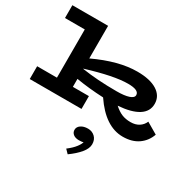

<svg xmlns="http://www.w3.org/2000/svg" viewBox="-215 -929 1578 1545"><g transform="rotate(30 574.0 -157.0)"><path d="M1132 -119Q1108 -51 1051 -11.5Q994 28 909 28Q747 28 615 -167Q481 -173 362 -193V-119H511V0H30V-119H214V-567H30V-686H362V-383Q579 -485 751 -485Q870 -485 935.5 -443.5Q1001 -402 1001 -329Q1001 -258 937 -217.5Q873 -177 750 -168Q788 -134 823.5 -119.5Q859 -105 905 -105Q950 -105 981.5 -125Q1013 -145 1028 -180ZM362 -286Q503 -264 683 -264Q757 -264 797 -277.5Q837 -291 837 -316Q837 -363 735 -363Q605 -363 362 -288ZM597 372 564 338Q609 304 633 272Q657 240 659 223Q650 229 618 229Q585 229 565.5 213.5Q546 198 546 173Q546 146 571.5 128.5Q597 111 637 111Q675 111 701.5 136Q728 161 728 204Q728 243 692.5 286Q657 329 597 372Z"/></g></svg>

Font: BioRhyme Expanded ExtraBold
Style: Regular
Weight: 800
Width: 7
Designer: Aoife Mooney
Foundry: Aoife Mooney Type
Version: Version 1.000